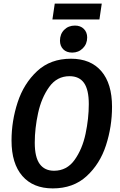

<svg xmlns="http://www.w3.org/2000/svg" viewBox="-20 -1031 664 1066"><path d="M602 -438Q602 -328 568.5 -224.5Q535 -121 461 -53Q387 15 273 15Q164 15 104 -54Q44 -123 44 -251Q44 -359 78 -463Q112 -567 186 -636Q260 -705 374 -705Q483 -705 542.5 -636Q602 -567 602 -438ZM173 -239Q173 -158 200.5 -120.5Q228 -83 280 -83Q351 -83 394 -143Q437 -203 455 -288Q473 -373 473 -453Q473 -533 446.5 -570.5Q420 -608 366 -608Q296 -608 253 -548Q210 -488 191.5 -403Q173 -318 173 -239ZM313 -805Q313 -842 336.5 -865.5Q360 -889 396 -889Q427 -889 445.5 -870.5Q464 -852 464 -823Q464 -787 440 -763Q416 -739 381 -739Q349 -739 331 -757.5Q313 -776 313 -805ZM271 -923 284 -1011H545L532 -923Z"/></svg>

Font: Fira Sans Condensed Medium
Style: Italic
Weight: 500
Width: 3
Italic angle: -8°
Designer: bBox Type GmbH & Carrois Corporate GbR & Edenspiekermann AG
Foundry: bBox Type GmbH & Carrois Corporate GbR & Edenspiekermann AG
Version: Version 4.301